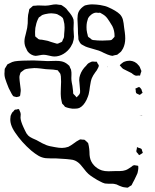

<svg xmlns="http://www.w3.org/2000/svg" viewBox="-39 -814 711 880"><path d="M15 -383Q13 -386 1 -410Q-10 -437 -15 -453Q-20 -469 -18 -485Q-18 -495 -17 -499Q-16 -501 -11 -509L-5 -519L5 -524Q17 -531 29 -533Q41 -535 64 -536L114 -537Q129 -537 159 -535L179 -534L217 -535Q234 -535 242 -533Q258 -530 271 -519L279 -512Q280 -510 283 -502Q287 -496 287 -492Q289 -483 288.5 -472Q288 -461 288 -456Q288 -446 290 -435.5Q292 -425 293 -420L296 -395Q296 -387 297 -384Q297 -384 305 -376Q306 -375 308 -372.5Q310 -370 312 -368Q314 -368 316 -372Q317 -373 322 -378Q327 -383 328 -390V-400Q328 -408 326 -424Q324 -440 324 -447Q324 -459 328 -470Q336 -494 356 -513Q362 -521 365 -523Q367 -525 378 -530Q381 -532 387 -532Q394 -532 398 -531Q399 -531 400.5 -531.5Q402 -532 404 -531Q406 -529 407 -526Q408 -523 410 -521Q411 -520 412 -518Q413 -516 414 -513V-512Q414 -510 412 -506Q410 -502 409 -500Q405 -491 398 -483Q387 -468 382 -456Q377 -444 373 -416Q371 -398 369 -390Q368 -382 364 -371.5Q360 -361 358 -357Q344 -328 324 -319Q316 -316 305 -316Q294 -316 292 -316Q277 -318 268 -321L260 -324Q258 -325 256.5 -327.5Q255 -330 254 -331Q246 -339 246 -339L244 -347Q240 -365 240 -372Q239 -385 239.5 -395Q240 -405 240 -412Q241 -421 241 -439Q241 -455 240 -464Q239 -466 239 -469Q239 -472 238 -474Q237 -478 233.5 -481.5Q230 -485 229 -487Q228 -488 227.5 -489.5Q227 -491 225 -492Q222 -493 215 -493.5Q208 -494 205 -495Q198 -496 188 -496Q178 -496 171 -497Q164 -498 147.5 -500Q131 -502 118 -502Q111 -502 95 -500Q78 -498 73 -495Q73 -495 61 -486Q60 -485 58.5 -484Q57 -483 55 -481Q54 -479 51 -468Q50 -465 50 -458Q50 -449 51 -444Q55 -415 56 -403V-397Q56 -393 54 -381Q54 -376 52 -374Q50 -371 37 -369Q34 -370 28.5 -371Q23 -372 21 -374Q19 -376 18 -378.5Q17 -381 15 -383ZM510 -515Q510 -516 511.5 -517Q513 -518 514 -519Q516 -521 519.5 -524Q523 -527 528 -530Q541 -535 546 -535Q556 -537 567.5 -534Q579 -531 587 -524Q590 -522 592.5 -518.5Q595 -515 598 -513Q602 -508 606 -496Q609 -490 609 -489Q609 -485 606 -479L603 -468Q601 -467 599.5 -467.5Q598 -468 597 -468L586 -467Q578 -467 564 -479L526 -498Q522 -500 514 -510Q513 -511 511.5 -512.5Q510 -514 510 -515ZM455 -511V-513Q455 -513 455 -511ZM455 -511 453 -504 454 -510Q454 -510 454.5 -510.5Q455 -511 455 -511ZM609 -405 612 -395Q612 -394 613.5 -392Q615 -390 614 -389Q613 -387 611 -386Q609 -385 608 -384Q603 -379 602 -379Q601 -379 597 -381Q595 -382 590.5 -384Q586 -386 585 -388Q583 -391 583 -402Q581 -406 582 -408Q582 -409 582.5 -409Q583 -409 584 -409Q587 -410 591.5 -412.5Q596 -415 598 -415Q602 -415 609 -405ZM594 -54Q595 -53 595 -43Q595 -40 594 -34Q593 -28 592 -24Q591 -19 589 -15.5Q587 -12 586 -9Q576 13 570 23L564 35L554 41Q553 42 551 43.5Q549 45 546 46H544L535 45Q522 44 507 37Q495 30 485 29Q481 28 472 28H457Q447 28 442 27Q431 24 420.5 18Q410 12 407 11Q402 8 388.5 -0.5Q375 -9 366 -17Q357 -25 345 -41Q343 -44 331.5 -57.5Q320 -71 305 -78Q296 -82 283.5 -83Q271 -84 265 -85L217 -88H194Q179 -88 171 -89Q153 -91 137.5 -100Q122 -109 104 -124Q60 -162 30 -207Q4 -245 9 -276Q9 -285 15 -295Q18 -301 23 -304Q26 -309 29 -311Q30 -312 37 -312Q41 -314 46 -314Q48 -314 49 -312Q50 -310 50 -309Q56 -297 56 -291Q55 -285 55 -274Q56 -258 68 -232Q70 -229 76 -215Q82 -201 90 -193Q97 -186 110 -180Q123 -174 128 -172Q135 -168 153.5 -158Q172 -148 190 -144Q196 -143 213.5 -139.5Q231 -136 245 -136Q259 -136 274 -141Q286 -147 298 -156Q314 -168 319 -170Q327 -175 329 -175H331L340 -174Q347 -174 349 -173Q351 -172 357 -166Q365 -158 365 -158L368 -145Q369 -140 370 -131.5Q371 -123 371 -119Q371 -102 373 -93Q377 -72 392 -56Q407 -40 428 -33Q441 -29 458 -29L493 -30Q496 -30 510.5 -30Q525 -30 536 -34Q543 -36 551 -41.5Q559 -47 564 -50Q570 -56 573 -56Q574 -57 576 -57Q579 -57 582.5 -56Q586 -55 589 -55Q592 -55 594 -54ZM613 -284H605Q612 -286 613 -284ZM605 -284Q604 -284 603 -283.5Q602 -283 602 -284Q603 -285 603.5 -284.5Q604 -284 605 -284ZM615 -113Q614 -112 610.5 -110Q607 -108 606 -107L599 -103Q597 -104 596 -106Q595 -108 594 -109Q593 -111 589.5 -114Q586 -117 586 -120V-122Q586 -127 588 -131Q588 -138 589 -139Q591 -140 592.5 -138.5Q594 -137 595 -137Q605 -135 610 -131L614 -118Q614 -117 615 -115.5Q616 -114 615 -113ZM513 -575Q498 -563 498 -563L487 -561Q478 -558 476 -558Q474 -558 471 -559Q468 -560 466 -560Q457 -562 436 -572Q427 -577 414 -582L363 -597Q355 -599 341 -607L334 -611Q330 -614 326.5 -620Q323 -626 321 -631Q320 -635 320 -644Q318 -657 318 -683Q318 -698 317 -706L316 -728Q316 -747 321 -759Q325 -768 333 -776Q341 -784 350 -789L363 -792Q375 -794 383 -794Q392 -794 403 -793Q414 -792 420 -791Q445 -787 459 -780Q473 -774 487.5 -765.5Q502 -757 511 -748Q521 -737 524.5 -723Q528 -709 530 -687Q531 -681 533 -666Q535 -651 535 -638Q535 -612 525 -592Q523 -589 519.5 -583Q516 -577 513 -575ZM285 -599Q272 -579 252 -567Q232 -555 210 -555Q202 -555 186 -559Q170 -563 161 -563Q154 -563 141.5 -560.5Q129 -558 123 -558Q113 -559 103.5 -564.5Q94 -570 88 -578Q85 -582 84 -585Q83 -588 82 -590Q73 -605 73 -624Q73 -639 80 -662Q87 -687 88 -707Q88 -713 88.5 -730Q89 -747 93 -760Q94 -762 94 -765.5Q94 -769 96 -773L103 -779L112 -787Q115 -788 125 -788Q129 -789 139 -789L169 -788Q175 -788 182.5 -789Q190 -790 194 -791Q206 -794 219 -794Q223 -794 233 -792Q241 -792 244 -790Q246 -789 257 -781Q265 -776 272 -765Q293 -742 298 -724Q299 -719 299 -710L298 -681Q298 -672 299 -663Q300 -654 300 -645Q300 -634 294 -616ZM433 -748Q431 -749 427 -751.5Q423 -754 421 -755Q419 -756 416 -755.5Q413 -755 411 -755Q408 -756 400 -756Q390 -755 380 -747.5Q370 -740 365 -731Q364 -729 363.5 -726Q363 -723 362 -721Q356 -704 358 -677Q360 -662 363 -653Q363 -648 365 -646Q366 -644 369.5 -642Q373 -640 374 -639Q376 -638 378 -635.5Q380 -633 383 -632Q386 -630 394 -630Q406 -628 430 -628Q447 -628 455 -629Q468 -629 472 -631Q474 -632 476.5 -635Q479 -638 481 -640Q482 -641 484 -643Q486 -645 486 -646V-650Q486 -674 476 -694Q463 -716 454 -728.5Q445 -741 433 -748ZM223 -749Q220 -750 215 -751Q210 -752 207 -752Q203 -753 196 -753Q185 -753 167 -749L157 -746Q153 -745 148 -740Q139 -734 139 -734L134 -724Q127 -709 123 -686Q121 -665 122 -655Q122 -649 123 -647Q124 -645 126.5 -643.5Q129 -642 130 -641Q132 -640 134 -637.5Q136 -635 139 -634Q143 -632 153 -632Q167 -630 174 -628Q178 -628 194 -622L214 -616Q222 -613 225 -614Q227 -614 230 -615.5Q233 -617 235 -618Q237 -619 240 -620Q243 -621 245 -623Q248 -626 248 -630Q254 -641 254 -643Q255 -647 255 -657Q257 -677 257 -688Q257 -706 253 -718Q251 -728 249 -731Q248 -733 239 -740Q225 -748 223 -749Z"/></svg>

Font: Rubik-Burned
Style: Regular
Weight: 400
Designer: NaN (generative design), Hubert & Fischer (Rubik source font outlines)
Foundry: NaN, Hubert & Fischer
Version: Version 1.000